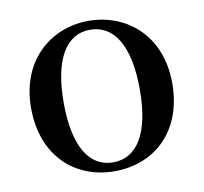

<svg xmlns="http://www.w3.org/2000/svg" viewBox="-67 -615 746 703"><g transform="rotate(-10 306.0 -263.5)"><path d="M305 16C452 16 568 -85 568 -265C568 -444 445 -543 305 -543C166 -543 43 -443 43 -265C43 -86 158 16 305 16ZM305 -17C217 -17 164 -100 164 -263C164 -426 217 -510 305 -510C394 -510 447 -426 447 -263C447 -100 394 -17 305 -17Z"/></g></svg>

Font: Noto Serif JP SemiBold
Style: Regular
Weight: 600
Designer: Ryoko NISHIZUKA 西塚涼子 (kana & ideographs); Frank Grießhammer (Latin, Greek & Cyrillic); Wenlong ZHANG 张文龙 (bopomofo); San
Foundry: Adobe
Version: Version 2.001;hotconv 1.1.0;makeotfexe 2.6.0